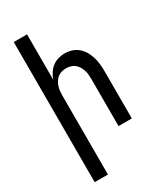

<svg xmlns="http://www.w3.org/2000/svg" viewBox="-231 -824 963 1127"><g transform="rotate(-30 250.0 -260.0)"><path d="M62 215V-735H152V-427Q159 -448 171.5 -467.5Q184 -487 202 -501Q220 -515 242 -521.5Q264 -528 287 -528Q311 -528 334.5 -520.5Q358 -513 376.5 -497Q395 -481 407 -460Q419 -439 426 -415.5Q433 -392 435.5 -368Q438 -344 438 -320V0H348V-320Q348 -335 346.5 -350.5Q345 -366 340 -380.5Q335 -395 327 -408Q319 -421 307 -430.5Q295 -440 280 -444Q265 -448 250 -448Q235 -448 220 -444Q205 -440 193 -430.5Q181 -421 173 -408Q165 -395 160 -380.5Q155 -366 153.5 -350.5Q152 -335 152 -320V215Z"/></g></svg>

Font: Iosevka Custom Medium
Style: Regular
Weight: 500
Monospace: yes
Designer: Belleve Invis
Foundry: Belleve Invis
Version: Version 32.5.0; ttfautohint (v1.8.4)